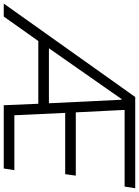

<svg xmlns="http://www.w3.org/2000/svg" viewBox="85 -884 759 1050"><g transform="rotate(90 465.0 -359.5)"><path d="M-40 0 471 -719H970L961 -661H518L540 -692L556 -375L528 -394H901L893 -336H531L557 -354L572 -31L547 -58H871L862 0H516L507 -210L528 -189H148L179 -209L31 0ZM482 -644 194 -232 181 -247H517L506 -231L486 -644Z"/></g></svg>

Font: Nunitoga
Style: Light Italic
Weight: 300
Italic angle: -9°
Designer: Vernon Adams
Foundry: Vernon Adams
Version: Version 1.0